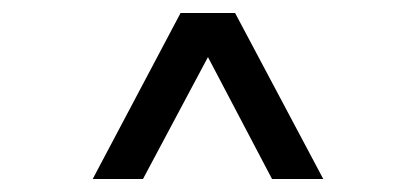

<svg xmlns="http://www.w3.org/2000/svg" viewBox="-20 -749 640 296"><path d="M122.9 -473 258.4 -729H342.4L478.4 -473H399.4L300.6 -661L200.4 -473Z"/></svg>

Font: Mona Sans ExtraLight
Style: Regular
Weight: 200
Designer: Deni Anggara
Foundry: GitHub
Version: Version 2.000